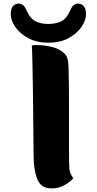

<svg xmlns="http://www.w3.org/2000/svg" viewBox="-20 -1043 541 1074"><path d="M376 -992Q386 -1016 406.5 -1021.5Q427 -1027 444 -1013Q461 -999 461 -964Q461 -929 435.5 -892Q410 -855 363 -829.5Q316 -804 251 -804Q186 -804 138.5 -829.5Q91 -855 65.5 -892Q40 -929 40 -964Q40 -999 57 -1013Q74 -1027 94.5 -1021.5Q115 -1016 125 -992Q148 -939 178.5 -924Q209 -909 251 -909Q292 -909 323 -924Q354 -939 376 -992ZM246 9Q203 1 185.5 -49Q168 -99 168 -173Q168 -182 167.5 -218Q167 -254 166.5 -307.5Q166 -361 165.5 -423Q165 -485 164 -547Q163 -609 162 -661.5Q161 -714 160 -748Q159 -782 158 -789Q173 -792 204.5 -790.5Q236 -789 270.5 -780.5Q305 -772 331 -752.5Q357 -733 361 -699Q363 -683 364 -644.5Q365 -606 365.5 -553.5Q366 -501 366 -442Q366 -383 366 -325.5Q366 -268 366 -219.5Q366 -171 366.5 -138.5Q367 -106 368 -99Q371 -78 376.5 -68.5Q382 -59 390 -45Q365 -18 327.5 -1Q290 16 246 9Z"/></svg>

Font: Potta One
Style: Regular
Weight: 400
Designer: 108,108go
Foundry: Font Zone 108
Version: Version 1.000